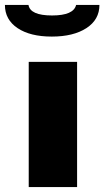

<svg xmlns="http://www.w3.org/2000/svg" viewBox="-67 -762 425 782"><path d="M247 -510V0H50V-510ZM-47 -742H49Q56 -699 145 -699Q233 -699 243 -742H338Q338 -682 285 -647.5Q232 -613 144 -613Q56 -613 4.5 -647.5Q-47 -682 -47 -742Z"/></svg>

Font: Chivo Black
Style: Regular
Weight: 900
Designer: Hector Gatti
Foundry: Omnibus-Type
Version: Version 1.007